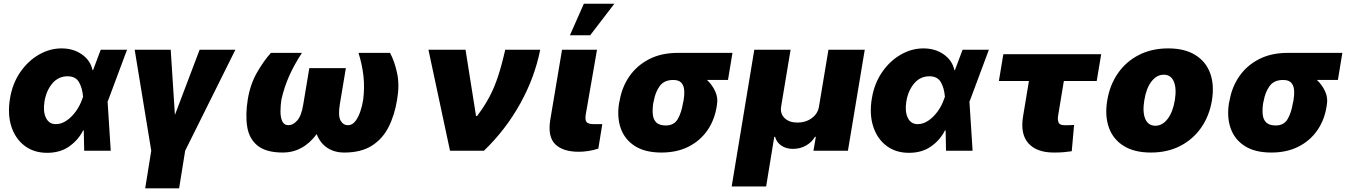

<svg xmlns="http://www.w3.org/2000/svg" viewBox="-20 -814 7293 1037"><path d="M234.4 11.4Q163.4 11.4 113.3 -26.3Q63.2 -63.9 41.5 -130.3Q19.9 -196.7 34.1 -282.7Q47.6 -363.6 89.5 -424.4Q131.4 -485.1 190 -518.8Q248.6 -552.6 312.5 -552.6Q376.4 -552.6 422.4 -520.2Q468.4 -487.9 480.1 -434.7L482.6 -435L524.1 -545.5H666.2L563.9 -271.3L561.1 -266L578.1 0H434.7L432.5 -109.7L429 -109.4Q402.3 -57.2 353.5 -22.9Q304.7 11.4 234.4 11.4ZM428.6 -291.2Q424.7 -339.8 406.2 -370.9Q387.8 -402 345.2 -402Q295.1 -402 262.4 -363.1Q229.8 -324.2 220.2 -265.6Q211.6 -211.3 228.3 -177.4Q245 -143.5 281.2 -143.5Q311.8 -143.5 340 -163Q368.3 -182.5 390.1 -213.1Q411.9 -243.6 423.3 -277Z M707.4 -545.5H902L924.7 -193.2L1058.2 -545.5H1251.4L980.1 0L947.4 203.1H764.2L796.9 0Z M1916.2 -528.4H2086.6Q2110.8 -483.7 2124.6 -419.7Q2138.5 -355.8 2125 -277Q2111.5 -192.5 2078.7 -127.8Q2045.8 -63.2 1987.7 -26.6Q1929.7 9.9 1839.5 9.9Q1786.2 9.9 1747.9 -15.4Q1709.5 -40.8 1690.3 -89.8Q1654.8 -40.8 1608.1 -15.4Q1561.4 9.9 1508.5 9.9Q1417.6 9.9 1371.8 -26.8Q1326 -63.6 1315.3 -128.4Q1304.7 -193.2 1318.2 -277Q1331.7 -359 1368.1 -422.4Q1404.5 -485.8 1443.2 -528.4H1610.8Q1568.9 -464.5 1541.7 -403.2Q1514.6 -342 1500 -277Q1495 -245 1494.9 -212.9Q1494.7 -180.8 1504.4 -159.3Q1514.2 -137.8 1538.4 -137.8Q1562.5 -137.8 1585.2 -163Q1608 -188.2 1617.9 -250L1650.6 -446H1848L1815.3 -250Q1805.4 -188.2 1819.4 -163Q1833.5 -137.8 1859.4 -137.8Q1882.1 -137.8 1898.6 -158.7Q1915.1 -179.7 1926 -211.6Q1936.8 -243.6 1941.8 -277Q1949.9 -342 1943 -403.8Q1936.1 -465.6 1916.2 -528.4Z M2410.5 0 2294 -545.5H2494.3L2551.1 -187.5H2556.8Q2596.9 -240.8 2623.6 -291.2Q2650.2 -341.6 2670.1 -402Q2690 -462.4 2708.8 -545.5H2897.7Q2868.3 -396.3 2789.8 -254.6Q2711.3 -112.9 2593.8 0Z M3015.6 -545.5H3204.5L3143.5 -194.6Q3139.2 -165.8 3148.1 -154.7Q3157 -143.5 3188.9 -143.5H3233L3211.6 -11.4Q3186.1 -2.8 3158.6 1.4Q3131 5.7 3106.5 5.7Q3020.2 5.7 2979 -34.8Q2937.9 -75.3 2951.7 -164.8ZM3058.2 -623.6 3133.5 -794H3298.3L3167.6 -623.6Z M3323.9 -258.5 3326.7 -269.9Q3339.1 -343.8 3379.6 -402.2Q3420.1 -460.6 3486.2 -494.5Q3552.2 -528.4 3640.6 -528.4H3936.1L3911.9 -382.1H3798.7Q3826.3 -356.2 3842.7 -321.2Q3859 -286.2 3852.3 -248.6L3850.9 -238.6Q3839.1 -164.8 3799.9 -108.8Q3760.7 -52.9 3698 -21.5Q3635.3 9.9 3552.6 9.9Q3464.1 9.9 3409.1 -25.2Q3354 -60.4 3332.7 -121.1Q3311.4 -181.8 3323.9 -258.5ZM3511.4 -269.9 3508.5 -258.5Q3503.2 -223.7 3505.9 -196Q3508.5 -168.3 3525 -152.3Q3541.5 -136.4 3576.7 -136.4Q3620.7 -136.4 3640.8 -171.3Q3660.9 -206.3 3669 -258.5L3671.9 -269.9Q3677.2 -300.4 3675.4 -326Q3673.7 -351.6 3660.2 -366.8Q3646.7 -382.1 3616.5 -382.1Q3566.8 -382.1 3543 -348.9Q3519.2 -315.7 3511.4 -269.9Z M3931.8 193.2 4054 -545.5H4250L4198.9 -238.6Q4192.8 -200.3 4217.7 -176.1Q4242.5 -152 4286.9 -152Q4332 -152 4364.7 -176.1Q4397.4 -200.3 4403.4 -238.6L4454.5 -545.5H4650.6L4559.7 0H4373.6L4386.4 -75.3H4382.1Q4364.3 -45.5 4332.9 -27.7Q4301.5 -9.9 4262.8 -9.9Q4225.9 -9.9 4199.9 -27.7Q4174 -45.5 4166.2 -75.3H4161.9L4117.9 193.2Z M4889.2 11.4Q4818.2 11.4 4768.1 -26.3Q4718 -63.9 4696.4 -130.3Q4674.7 -196.7 4688.9 -282.7Q4702.4 -363.6 4744.3 -424.4Q4786.2 -485.1 4844.8 -518.8Q4903.4 -552.6 4967.3 -552.6Q5031.2 -552.6 5077.2 -520.2Q5123.2 -487.9 5134.9 -434.7L5137.4 -435L5179 -545.5H5321L5218.8 -271.3L5215.9 -266L5233 0H5089.5L5087.4 -109.7L5083.8 -109.4Q5057.2 -57.2 5008.3 -22.9Q4959.5 11.4 4889.2 11.4ZM5083.5 -291.2Q5079.5 -339.8 5061.1 -370.9Q5042.6 -402 5000 -402Q4949.9 -402 4917.3 -363.1Q4884.6 -324.2 4875 -265.6Q4866.5 -211.3 4883.2 -177.4Q4899.9 -143.5 4936.1 -143.5Q4966.6 -143.5 4994.9 -163Q5023.1 -182.5 5044.9 -213.1Q5066.8 -243.6 5078.1 -277Z M5927.6 -521.3 5903.4 -376.4H5725.9L5694.6 -187.5Q5691.4 -165.1 5697.8 -151.5Q5704.2 -137.8 5728.7 -137.8Q5747.9 -137.8 5757.1 -138Q5766.3 -138.1 5781.2 -139.2L5768.5 2.8Q5746.1 6 5725 8Q5703.8 9.9 5671.9 9.9Q5579.2 9.9 5534.4 -40.1Q5489.7 -90.2 5505.7 -186.1L5537.3 -376.4H5375L5399.1 -521.3Z M6196 9.9Q6107.2 9.9 6049.9 -25.4Q5992.5 -60.7 5969.5 -124.1Q5946.4 -187.5 5960.2 -271.3Q5974.1 -355.1 6018.1 -418.5Q6062.1 -481.9 6131.4 -517.2Q6200.6 -552.6 6289.8 -552.6Q6378.2 -552.6 6435.5 -517.2Q6492.9 -481.9 6516.2 -418.5Q6539.4 -355.1 6525.6 -271.3Q6511.7 -187.5 6467.3 -124.1Q6422.9 -60.7 6353.9 -25.4Q6284.8 9.9 6196 9.9ZM6220.2 -134.9Q6258.2 -134.9 6286.4 -171.7Q6314.6 -208.5 6325.3 -272.7Q6335.6 -337 6319.8 -373.8Q6304 -410.5 6265.6 -410.5Q6227.3 -410.5 6199 -373.8Q6170.8 -337 6160.5 -272.7Q6149.9 -208.5 6165.7 -171.7Q6181.5 -134.9 6220.2 -134.9Z M6617.9 -258.5 6620.7 -269.9Q6633.2 -343.8 6673.7 -402.2Q6714.1 -460.6 6780.2 -494.5Q6846.2 -528.4 6934.7 -528.4H7230.1L7206 -382.1H7092.7Q7120.4 -356.2 7136.7 -321.2Q7153.1 -286.2 7146.3 -248.6L7144.9 -238.6Q7133.2 -164.8 7093.9 -108.8Q7054.7 -52.9 6992 -21.5Q6929.3 9.9 6846.6 9.9Q6758.2 9.9 6703.1 -25.2Q6648.1 -60.4 6626.8 -121.1Q6605.5 -181.8 6617.9 -258.5ZM6805.4 -269.9 6802.6 -258.5Q6797.2 -223.7 6799.9 -196Q6802.6 -168.3 6819.1 -152.3Q6835.6 -136.4 6870.7 -136.4Q6914.8 -136.4 6934.8 -171.3Q6954.9 -206.3 6963.1 -258.5L6965.9 -269.9Q6971.2 -300.4 6969.5 -326Q6967.7 -351.6 6954.2 -366.8Q6940.7 -382.1 6910.5 -382.1Q6860.8 -382.1 6837 -348.9Q6813.2 -315.7 6805.4 -269.9Z"/></svg>

Font: Inter UI Black
Style: Italic
Weight: 900
Italic angle: -9.39999°
Designer: Rasmus Andersson
Foundry: rsms
Version: 3.2;8d6f07862